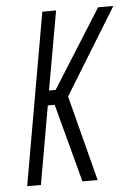

<svg xmlns="http://www.w3.org/2000/svg" viewBox="-51 -740 543 779"><g transform="rotate(-5 220.0 -350.0)"><path d="M253 0 168 -319H140L84 0H28L151 -700H207L150 -379H177L378 -698H440L225 -348L315 0Z"/></g></svg>

Font: Marvel
Style: Italic
Weight: 400
Italic angle: -12°
Designer: Carolina Trebol
Foundry: Carolina Trebol
Version: Version 1.001